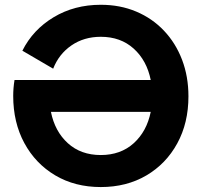

<svg xmlns="http://www.w3.org/2000/svg" viewBox="-20 -755 828 788"><path d="M39.6 -426.8H598.6Q582.5 -506.8 528.8 -555.4Q475.1 -604 393.6 -604Q324.7 -604 273.2 -568.6Q221.7 -533.2 198.2 -473.1L71.8 -546.9Q115.2 -633.3 200.2 -684.3Q285.2 -735.4 393.6 -735.4Q473.1 -735.4 539.1 -707.5Q605 -679.7 653.1 -628.9Q701.2 -578.1 727.3 -509.5Q753.4 -440.9 753.4 -359.4Q753.4 -250.5 707.5 -166.5Q661.6 -82.5 580.6 -34.9Q499.5 12.7 393.6 12.7Q287.6 12.7 206.5 -35.4Q125.5 -83.5 79.8 -168Q34.2 -252.4 34.2 -361.3Q34.2 -394 39.6 -426.8ZM393.6 -118.7Q475.1 -118.7 528.8 -167.2Q582.5 -215.8 598.6 -295.9H189Q205.1 -215.8 258.5 -167.2Q312 -118.7 393.6 -118.7Z"/></svg>

Font: Giphurs
Style: Bold
Weight: 700
Version: Version 0.920; ttfautohint (v1.8.4.7-5d5b)